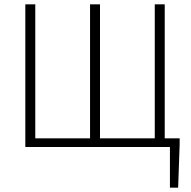

<svg xmlns="http://www.w3.org/2000/svg" viewBox="-20 -679 883 887"><path d="M765 188V0H97V-659H143V-40H396V-659H442V-40H695V-659H741V-40H810V-14L803 188Z"/></svg>

Font: hySource Sans Pro Light
Style: Regular
Weight: 300
Designer: Paul D. Hunt
Foundry: Adobe Systems Incorporated
Version: Version 2.021;PS 2.000;hotconv 1.0.86;makeotf.lib2.5.63406